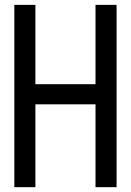

<svg xmlns="http://www.w3.org/2000/svg" viewBox="-20 -776 540 792"><path d="M39.1 -3.9V-755.9H126V-428.7H374V-755.9H460.9V-3.9H374V-345.7H126V-3.9Z"/></svg>

Font: MotoyaLCedar
Style: W3 mono
Weight: 400
Version: Version 1.01